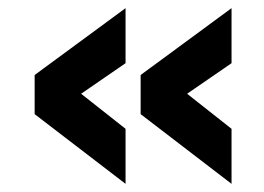

<svg xmlns="http://www.w3.org/2000/svg" viewBox="-20 -474 648 471"><path d="M288 -319 179 -244 288 -158V-23L65 -194V-290L288 -454ZM548 -319 439 -244 548 -158V-23L325 -194V-290L548 -454Z"/></svg>

Font: TypoPRO Titillium Maps
Style: 999 wt
Weight: 900
Designer: Campivisivi
Foundry: Accademia di Belle Arti di Urbino and students of MA course of Visual design
Version: Version 001.001